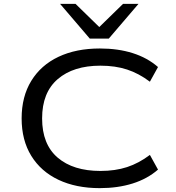

<svg xmlns="http://www.w3.org/2000/svg" viewBox="-20 -965 913 994"><path d="M496 9Q374 9 283 -34Q192 -77 142 -158Q92 -239 92 -352Q92 -465 142 -546.5Q192 -628 283 -671Q374 -714 497 -714Q591 -714 667 -690Q743 -666 798 -618L756 -542Q699 -585 638 -605Q577 -625 500 -625Q360 -625 279 -555.5Q198 -486 198 -352Q198 -218 278.5 -149Q359 -80 500 -80Q577 -80 638 -100Q699 -120 756 -163L798 -87Q743 -39 666.5 -15Q590 9 496 9ZM445 -765 291 -945H371L494 -825L617 -945H697L543 -765Z"/></svg>

Font: Nunito Sans 7pt Expanded
Style: Regular
Weight: 400
Width: 7
Designer: Vernon Adams
Foundry: Vernon Adams
Version: Version 3.101;gftools[0.9.27]